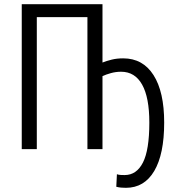

<svg xmlns="http://www.w3.org/2000/svg" viewBox="-20 -713 844 918"><path d="M582 185Q570 185 559 184Q548 183 536 180L539 120Q547 123 556.5 123.5Q566 124 576 124Q633 124 663.5 64Q694 4 694 -127Q694 -247 659.5 -308.5Q625 -370 559 -370Q534 -370 510.5 -363.5Q487 -357 470 -349V0H398V-631H156V0H84V-693H470V-414Q490 -422 514.5 -428Q539 -434 569 -434Q663 -434 714 -354Q765 -274 765 -127Q765 24 717.5 104.5Q670 185 582 185Z"/></svg>

Font: Ubuntu Sans Condensed
Style: Regular
Weight: 400
Width: 3
Designer: Dalton Maag Ltd
Foundry: Dalton Maag Ltd
Version: Version 1.006; ttfautohint (v1.8.4.7-5d5b)